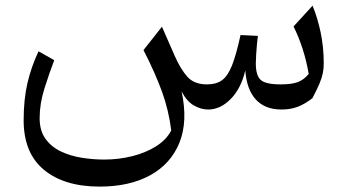

<svg xmlns="http://www.w3.org/2000/svg" viewBox="-20 -385 1235 686"><path d="M985.8 6.3Q926.8 6.3 894 -29.5Q861.3 -65.4 856.4 -133.3Q841.3 -68.8 804.2 -31.2Q767.1 6.3 724.1 6.3Q698.2 6.3 672.9 -8.1Q647.5 -22.5 628.9 -58.1Q651.9 48.8 621.1 124.8Q590.3 200.7 516.6 241.2Q442.9 281.7 335.9 281.7Q209.5 281.7 137 221.7Q64.5 161.6 64.5 44.9Q64.5 -29.8 78.1 -88.4Q91.8 -147 117.7 -201.7L173.8 -169.9Q155.8 -123 138.7 -68.6Q121.6 -14.2 121.6 37.1Q121.6 82 142.6 111.1Q163.6 140.1 197.8 156.2Q231.9 172.4 272.5 178.7Q313 185.1 352.1 185.1Q403.8 185.1 452.1 173.1Q500.5 161.1 537.6 137.7Q574.7 114.3 591.8 81.1Q583 9.3 558.8 -57.4Q534.7 -124 492.7 -206.1L558.6 -289.6L604 -186Q625 -138.2 649.4 -110.8Q673.8 -83.5 719.2 -83.5Q752.4 -83.5 773.2 -98.4Q793.9 -113.3 809.1 -151.6Q824.2 -189.9 839.4 -259.8L901.4 -256.8Q899.9 -246.6 898.2 -228.3Q896.5 -210 895.3 -190.9Q894 -171.9 894 -158.7Q894 -115.2 911.6 -99.4Q929.2 -83.5 982.4 -83.5Q1022 -83.5 1043.7 -91.6Q1065.4 -99.6 1083 -120.6Q1075.2 -167 1061.3 -210Q1047.4 -252.9 1028.8 -290.5L1096.7 -364.7Q1114.3 -322.8 1125.5 -269.8Q1136.7 -216.8 1136.7 -158.7Q1136.7 -140.1 1133.5 -124Q1130.4 -107.9 1121.8 -87.2Q1113.3 -66.4 1096.2 -34.2Q1069.3 -13.2 1043.5 -3.4Q1017.6 6.3 985.8 6.3Z"/></svg>

Font: Pinar DS3-Regular
Style: Regular
Weight: 400
Designer: Amin Abedi
Version: Version 2.000